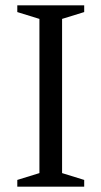

<svg xmlns="http://www.w3.org/2000/svg" viewBox="-20 -696 378 716"><path d="M294 -25V0H44.5V-25L127 -50.5V-625.5L44.5 -651V-676H294V-651L211.5 -625.5V-50.5Z"/></svg>

Font: Newsreader 16pt 16pt
Style: Regular
Weight: 400
Version: Version 1.003